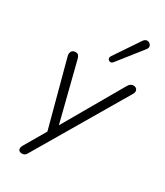

<svg xmlns="http://www.w3.org/2000/svg" viewBox="-230 -855 976 1134"><g transform="rotate(30 258.0 -288.0)"><path d="M117 186Q98 186 93 173Q88 160 99 142L183 -2L64 -447Q59 -467 67 -479.5Q75 -492 93 -492Q106 -492 112.5 -485Q119 -478 123 -463L223 -68L454 -469Q467 -492 488 -492Q506 -492 513 -478.5Q520 -465 509 -447L150 163Q144 175 136.5 180.5Q129 186 117 186ZM318 -554Q309 -542 298.5 -543.5Q288 -545 283 -554Q278 -563 286 -576L399 -744Q412 -764 428 -762Q444 -760 451.5 -746Q459 -732 446 -716Z"/></g></svg>

Font: Nunito Light
Style: Italic
Weight: 300
Italic angle: -9°
Designer: Vernon Adams
Foundry: Vernon Adams
Version: Version 3.601; ttfautohint (v1.8.2.53-6de2)